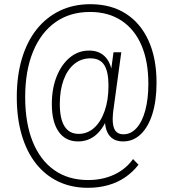

<svg xmlns="http://www.w3.org/2000/svg" viewBox="-20 -733 826 915"><path d="M399 162Q320 162 257.5 132Q195 102 151 46Q107 -10 83.5 -90Q60 -170 60 -270Q60 -372 84.5 -454Q109 -536 155 -593.5Q201 -651 265.5 -682Q330 -713 411 -713Q509 -713 579.5 -668Q650 -623 688 -539Q726 -455 726 -339Q726 -254 706.5 -191Q687 -128 651 -93.5Q615 -59 567 -59Q519 -59 497 -93Q475 -127 482 -188L490 -167Q468 -114 433 -86.5Q398 -59 352 -59Q292 -59 259.5 -105.5Q227 -152 227 -237Q227 -311 250 -368.5Q273 -426 313 -459Q353 -492 405 -492Q450 -492 478 -465.5Q506 -439 514 -389H508L521 -484H558L520 -206Q519 -197 518 -186.5Q517 -176 517 -166Q517 -128 529.5 -110.5Q542 -93 568 -93Q604 -93 631 -123Q658 -153 672.5 -207.5Q687 -262 687 -334Q687 -441 654 -517.5Q621 -594 558.5 -635Q496 -676 409 -676Q313 -676 244 -627Q175 -578 137.5 -487Q100 -396 100 -270Q100 -146 136 -57.5Q172 31 239 78Q306 125 400 125Q469 125 524.5 99Q580 73 614 25L640 52Q613 87 576.5 112Q540 137 495 149.5Q450 162 399 162ZM355 -95Q397 -95 429 -124Q461 -153 479 -205Q497 -257 497 -324Q497 -392 476.5 -423.5Q456 -455 411 -455Q367 -455 334 -428Q301 -401 283 -352Q265 -303 265 -237Q265 -167 287.5 -131Q310 -95 355 -95Z"/></svg>

Font: Nunito Sans 12pt ExtraLight Condensed
Style: Regular
Weight: 200
Width: 3
Version: Version 3.101;gftools[0.9.27]